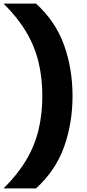

<svg xmlns="http://www.w3.org/2000/svg" viewBox="-69 -828 484 1068"><path d="M-49 220Q29.5 142 77 61.8Q124.5 -18.5 145.5 -106.2Q166.5 -194 166.5 -294Q166.5 -394 145.5 -481.8Q124.5 -569.5 77 -649.8Q29.5 -730 -49 -808H131.5Q241 -707.5 287.8 -576Q334.5 -444.5 334.5 -294Q334.5 -143.5 287.8 -12Q241 119.5 131.5 220Z"/></svg>

Font: Encode Sans Expanded
Style: Bold
Weight: 700
Width: 7
Designer: Multiple Designers
Foundry: Impallari Type
Version: Version 3.000; ttfautohint (v1.8.3) -l 8 -r 50 -G 200 -x 14 